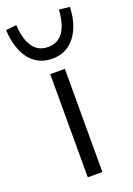

<svg xmlns="http://www.w3.org/2000/svg" viewBox="-166 -809 597 864"><g transform="rotate(-20 132.0 -377.0)"><path d="M98 0V-494H168V0ZM132 -556Q86 -556 52.5 -579.5Q19 -603 0.5 -646.5Q-18 -690 -21 -748L30 -754Q34 -685 59 -648.5Q84 -612 132 -612Q179 -612 204.5 -648.5Q230 -685 234 -754L285 -748Q283 -690 263.5 -646.5Q244 -603 211 -579.5Q178 -556 132 -556Z"/></g></svg>

Font: Nunito Sans 7pt Light
Style: Regular
Weight: 300
Designer: Vernon Adams
Foundry: Vernon Adams
Version: Version 3.101;gftools[0.9.27]